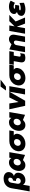

<svg xmlns="http://www.w3.org/2000/svg" viewBox="2738 -3644 1042 6605"><g transform="rotate(-90 3258.5 -341.0)"><path d="M239 -242Q239 -198 265.5 -172.5Q292 -147 334 -147Q377 -147 407 -176.5Q437 -206 437 -246Q437 -277 412 -296Q387 -315 335 -315L352 -416Q394 -416 415.5 -436.5Q437 -457 443.5 -479.5Q450 -502 450 -516Q450 -546 430.5 -561Q411 -576 383 -576Q347 -576 317 -550Q287 -524 278 -479L242 -270Q239 -255 239 -242ZM361 12Q304 12 267.5 -10.5Q231 -33 206 -70L166 160H-24L88 -477Q102 -555 146.5 -613.5Q191 -672 260 -704.5Q329 -737 414 -737Q522 -737 582 -689.5Q642 -642 642 -565Q642 -548 639 -530Q630 -475 595 -437.5Q560 -400 509 -382Q562 -366 591 -330.5Q620 -295 620 -240Q620 -219 616 -199Q598 -96 526.5 -42Q455 12 361 12Z M1000 -394Q1045 -394 1070 -366.5Q1095 -339 1095 -296Q1095 -260 1077.5 -225.5Q1060 -191 1029 -169Q998 -147 961 -147Q920 -147 896 -176.5Q872 -206 872 -252Q872 -270 874 -279Q883 -331 916.5 -362.5Q950 -394 1000 -394ZM1327 -541H1137L1125 -469Q1076 -553 975 -553Q900 -553 839 -513Q778 -473 738.5 -408.5Q699 -344 686 -270Q680 -239 680 -208Q680 -148 702 -98Q724 -48 768 -18Q812 12 876 12Q930 12 968 -7.5Q1006 -27 1055 -72L1232 0Z M1960 -280Q1960 -265 1957 -248Q1943 -169 1892 -109.5Q1841 -50 1767 -18.5Q1693 13 1611 13Q1534 13 1476.5 -16Q1419 -45 1388 -97Q1357 -149 1357 -214Q1357 -236 1362 -264Q1375 -342 1424.5 -405Q1474 -468 1548.5 -504.5Q1623 -541 1710 -541H2075L2048 -388H1902Q1960 -349 1960 -280ZM1775 -264Q1778 -278 1778 -290Q1778 -331 1751.5 -355.5Q1725 -380 1680 -380Q1628 -380 1592 -349Q1556 -318 1547 -266Q1545 -252 1545 -244Q1545 -204 1570.5 -176Q1596 -148 1641 -148Q1693 -148 1729 -180.5Q1765 -213 1775 -264Z M2380 -394Q2425 -394 2450 -366.5Q2475 -339 2475 -296Q2475 -260 2457.5 -225.5Q2440 -191 2409 -169Q2378 -147 2341 -147Q2300 -147 2276 -176.5Q2252 -206 2252 -252Q2252 -270 2254 -279Q2263 -331 2296.5 -362.5Q2330 -394 2380 -394ZM2707 -541H2517L2505 -469Q2456 -553 2355 -553Q2280 -553 2219 -513Q2158 -473 2118.5 -408.5Q2079 -344 2066 -270Q2060 -239 2060 -208Q2060 -148 2082 -98Q2104 -48 2148 -18Q2192 12 2256 12Q2310 12 2348 -7.5Q2386 -27 2435 -72L2612 0Z M3407 -541H3210L3051 -225L3002 -541H2802L2922 4H3095Z M3597 -541H3407L3312 0H3502ZM3448 -657H3582L3822 -842H3584Z M4224 -280Q4224 -265 4221 -248Q4207 -169 4156 -109.5Q4105 -50 4031 -18.5Q3957 13 3875 13Q3798 13 3740.5 -16Q3683 -45 3652 -97Q3621 -149 3621 -214Q3621 -236 3626 -264Q3639 -342 3688.5 -405Q3738 -468 3812.5 -504.5Q3887 -541 3974 -541H4339L4312 -388H4166Q4224 -349 4224 -280ZM4039 -264Q4042 -278 4042 -290Q4042 -331 4015.5 -355.5Q3989 -380 3944 -380Q3892 -380 3856 -349Q3820 -318 3811 -266Q3809 -252 3809 -244Q3809 -204 3834.5 -176Q3860 -148 3905 -148Q3957 -148 3993 -180.5Q4029 -213 4039 -264Z M4801 -541 4774 -388H4648L4616 -205Q4614 -193 4614 -188Q4614 -151 4659 -151Q4693 -151 4734 -169L4708 -20Q4644 11 4570 11Q4415 11 4415 -118Q4415 -138 4420 -168L4458 -388H4332L4359 -541Z M5369 -400Q5369 -473 5325 -513Q5281 -553 5216 -553Q5163 -553 5120 -529Q5077 -505 5039 -465L4862 -541L4767 0H4957L5009 -293Q5016 -335 5043.5 -359.5Q5071 -384 5105 -384Q5133 -384 5150 -366Q5167 -348 5167 -316Q5167 -309 5165 -293L5113 0H5303L5365 -354Q5369 -375 5369 -400Z M5687 -541H5497L5402 0H5592L5642 -283L5750 0H5959L5823 -324L6049 -541H5834L5655 -360Z M6281 -148Q6320 -148 6360.5 -157.5Q6401 -167 6460 -192L6466 -38Q6409 -13 6350 0Q6291 13 6237 13Q6144 13 6079.5 -24.5Q6015 -62 6015 -128Q6015 -182 6051 -222Q6087 -262 6151 -279Q6080 -310 6080 -376Q6080 -383 6082 -399Q6096 -475 6167.5 -514Q6239 -553 6339 -553Q6455 -553 6538 -493L6465 -347Q6398 -392 6329 -392Q6299 -392 6280.5 -384Q6262 -376 6262 -362Q6262 -349 6281 -344.5Q6300 -340 6334 -340H6395L6371 -203H6286Q6206 -203 6206 -172Q6206 -159 6229 -153.5Q6252 -148 6281 -148Z"/></g></svg>

Font: Geom Black
Style: Bold Italic
Weight: 900
Italic angle: -10°
Version: Version 1.102